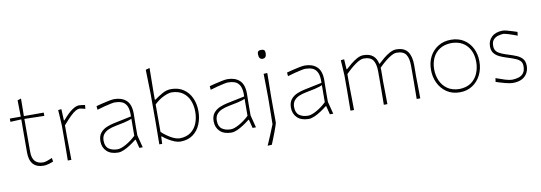

<svg xmlns="http://www.w3.org/2000/svg" viewBox="-66 -1196 5202 1847"><g transform="rotate(-10 2535.5 -273.0)"><path d="M273 9Q135 9 135 -145Q135 -242.5 135.5 -328.8Q136 -415 136 -467L29 -462V-494H136Q135 -536 134.2 -574.2Q133.5 -612.5 133 -654L168 -665Q167.5 -615.5 167.2 -578Q167 -540.5 166 -494H360V-462Q312 -463 262.8 -464.2Q213.5 -465.5 166 -466.5V-143Q166 -23 275 -23Q286.5 -23 310.8 -31Q335 -39 361 -51L367 -15Q350 -7 322 1Q294 9 273 9Z M508 0Q509 -56.5 509.2 -108.5Q509.5 -160.5 510 -221V-342Q508 -378.5 505.8 -416.8Q503.5 -455 501 -494L533 -497L538 -386H543Q598.5 -450.5 637.5 -477.2Q676.5 -504 705 -504Q713.5 -504 732 -501.8Q750.5 -499.5 764 -497L761 -460Q742.5 -464.5 727 -468.2Q711.5 -472 706 -472Q688.5 -472 667 -460Q645.5 -448 615 -418.8Q584.5 -389.5 540 -338V-221Q541 -160.5 541.8 -108.5Q542.5 -56.5 543 0Z M1000 9Q928 9 888.5 -28.8Q849 -66.5 849 -127Q849 -179 874 -209Q899 -239 935.8 -254Q972.5 -269 1007 -276L1180 -312Q1182.5 -381 1165 -415.2Q1147.5 -449.5 1116.8 -460.8Q1086 -472 1049 -472Q1038 -472 1010.8 -466.5Q983.5 -461 947.5 -451.8Q911.5 -442.5 874 -431L871 -467Q893 -473 928 -481.8Q963 -490.5 996.8 -497.2Q1030.5 -504 1049 -504Q1123.5 -504 1167.2 -463.8Q1211 -423.5 1211 -334Q1211 -313 1210 -279.2Q1209 -245.5 1209 -211V-121Q1217 -90 1224 -62.5Q1231 -35 1240 0H1207L1186 -83H1180Q1152 -60.5 1120 -39.5Q1088 -18.5 1056.8 -4.8Q1025.5 9 1000 9ZM1000 -23Q1031.5 -23 1082 -51Q1132.5 -79 1179 -123L1180 -289Q1170.5 -284.5 1154.5 -279Q1138.5 -273.5 1107 -266Q1075.5 -258.5 1019 -248Q981.5 -241 950 -227.8Q918.5 -214.5 899.2 -190.5Q880 -166.5 880 -128Q880 -71 913.8 -47Q947.5 -23 1000 -23Z M1607 9Q1583 9 1553.5 -2.2Q1524 -13.5 1494 -31.8Q1464 -50 1439 -71H1433L1430 0H1402Q1402.5 -56.5 1403 -108.5Q1403.5 -160.5 1404 -221V-494Q1402.5 -558 1401 -616.5Q1399.5 -675 1398 -729L1437 -740Q1436.5 -678 1435.5 -618Q1434.5 -558 1434 -494V-430H1440Q1475.5 -455.5 1517.8 -479.8Q1560 -504 1605 -504Q1674.5 -504 1724.5 -471Q1774.5 -438 1801.2 -380.2Q1828 -322.5 1828 -249Q1828 -179.5 1803.2 -120.8Q1778.5 -62 1729.2 -26.5Q1680 9 1607 9ZM1607 -23Q1674 -24.5 1716 -56.2Q1758 -88 1777.5 -139Q1797 -190 1797 -249Q1797 -310.5 1776.2 -360.5Q1755.5 -410.5 1713 -440.5Q1670.5 -470.5 1605 -472Q1573 -471.5 1525.8 -449.2Q1478.5 -427 1434 -384V-116Q1471 -81 1518.5 -52.8Q1566 -24.5 1607 -23Z M2106 9Q2034 9 1994.5 -28.8Q1955 -66.5 1955 -127Q1955 -179 1980 -209Q2005 -239 2041.8 -254Q2078.5 -269 2113 -276L2286 -312Q2288.5 -381 2271 -415.2Q2253.5 -449.5 2222.8 -460.8Q2192 -472 2155 -472Q2144 -472 2116.8 -466.5Q2089.5 -461 2053.5 -451.8Q2017.5 -442.5 1980 -431L1977 -467Q1999 -473 2034 -481.8Q2069 -490.5 2102.8 -497.2Q2136.5 -504 2155 -504Q2229.5 -504 2273.2 -463.8Q2317 -423.5 2317 -334Q2317 -313 2316 -279.2Q2315 -245.5 2315 -211V-121Q2323 -90 2330 -62.5Q2337 -35 2346 0H2313L2292 -83H2286Q2258 -60.5 2226 -39.5Q2194 -18.5 2162.8 -4.8Q2131.5 9 2106 9ZM2106 -23Q2137.5 -23 2188 -51Q2238.5 -79 2285 -123L2286 -289Q2276.5 -284.5 2260.5 -279Q2244.5 -273.5 2213 -266Q2181.5 -258.5 2125 -248Q2087.5 -241 2056 -227.8Q2024.5 -214.5 2005.2 -190.5Q1986 -166.5 1986 -128Q1986 -71 2019.8 -47Q2053.5 -23 2106 -23Z M2426 194Q2446.5 148 2464.5 104.8Q2482.5 61.5 2508 -2L2511 -221V-271Q2510.5 -332 2509.8 -385Q2509 -438 2508 -494L2544 -495.5Q2543.5 -439 2542.8 -385.5Q2542 -332 2541 -271Q2541 -204 2541.2 -157.8Q2541.5 -111.5 2541.8 -77.5Q2542 -43.5 2542 -13Q2542 -6.5 2533.2 19.5Q2524.5 45.5 2511.8 79.5Q2499 113.5 2486.5 144.5Q2474 175.5 2467 192ZM2524 -638Q2487 -638 2487 -690Q2487 -709.5 2496 -717.2Q2505 -725 2525 -725Q2544.5 -725 2553.2 -716.5Q2562 -708 2562 -687Q2562 -638 2524 -638Z M2861 9Q2789 9 2749.5 -28.8Q2710 -66.5 2710 -127Q2710 -179 2735 -209Q2760 -239 2796.8 -254Q2833.5 -269 2868 -276L3041 -312Q3043.5 -381 3026 -415.2Q3008.5 -449.5 2977.8 -460.8Q2947 -472 2910 -472Q2899 -472 2871.8 -466.5Q2844.5 -461 2808.5 -451.8Q2772.5 -442.5 2735 -431L2732 -467Q2754 -473 2789 -481.8Q2824 -490.5 2857.8 -497.2Q2891.5 -504 2910 -504Q2984.5 -504 3028.2 -463.8Q3072 -423.5 3072 -334Q3072 -313 3071 -279.2Q3070 -245.5 3070 -211V-121Q3078 -90 3085 -62.5Q3092 -35 3101 0H3068L3047 -83H3041Q3013 -60.5 2981 -39.5Q2949 -18.5 2917.8 -4.8Q2886.5 9 2861 9ZM2861 -23Q2892.5 -23 2943 -51Q2993.5 -79 3040 -123L3041 -289Q3031.5 -284.5 3015.5 -279Q2999.5 -273.5 2968 -266Q2936.5 -258.5 2880 -248Q2842.5 -241 2811 -227.8Q2779.5 -214.5 2760.2 -190.5Q2741 -166.5 2741 -128Q2741 -71 2774.8 -47Q2808.5 -23 2861 -23Z M3269 0Q3270 -56.5 3270.2 -108.5Q3270.5 -160.5 3271 -221V-342Q3269 -379.5 3266.8 -417.8Q3264.5 -456 3262 -494L3295 -497L3301 -399H3307Q3327.5 -418 3357.2 -442.8Q3387 -467.5 3420 -485.8Q3453 -504 3483 -504Q3542.5 -504 3576 -476.5Q3609.5 -449 3620.5 -396H3625Q3647 -417.5 3677.5 -442.8Q3708 -468 3741 -486Q3774 -504 3804 -504Q3881.5 -504 3915.2 -457.8Q3949 -411.5 3949 -326Q3949 -294 3948.5 -267.2Q3948 -240.5 3948 -221Q3949 -160.5 3949.8 -108.5Q3950.5 -56.5 3951 0H3916Q3917 -56.5 3917.2 -108.5Q3917.5 -160.5 3918 -221V-326Q3918 -398 3893 -435Q3868 -472 3802 -472Q3771.5 -472 3724 -439.2Q3676.5 -406.5 3627 -356Q3628 -342.5 3628 -326Q3628 -294 3627.5 -267.2Q3627 -240.5 3627 -221Q3628 -160.5 3628.8 -108.5Q3629.5 -56.5 3630 0H3595Q3596 -56.5 3596.2 -108.5Q3596.5 -160.5 3597 -221V-326Q3597 -398 3572 -435Q3547 -472 3481 -472Q3449.5 -472 3400.8 -437.8Q3352 -403.5 3301 -351V-221Q3302 -160.5 3302.8 -108.5Q3303.5 -56.5 3304 0Z M4338 9Q4263 9 4209.8 -27.2Q4156.5 -63.5 4128.2 -122.8Q4100 -182 4100 -251Q4100 -325 4130.2 -382Q4160.5 -439 4214.2 -471.5Q4268 -504 4338 -504Q4410 -504 4462.8 -470.8Q4515.5 -437.5 4544.2 -380.2Q4573 -323 4573 -251Q4573 -178.5 4543.5 -119.5Q4514 -60.5 4461 -25.8Q4408 9 4338 9ZM4338 -23Q4408.5 -24.5 4453.8 -57Q4499 -89.5 4520.5 -141Q4542 -192.5 4542 -251Q4542 -349.5 4488.5 -409.8Q4435 -470 4338 -472Q4269 -470.5 4223 -441Q4177 -411.5 4154 -362Q4131 -312.5 4131 -251Q4131 -192.5 4153.2 -141Q4175.5 -89.5 4221.2 -57Q4267 -24.5 4338 -23Z M4854 9Q4827 9 4781.8 -3Q4736.5 -15 4692 -30L4697 -66Q4746 -48 4786.5 -35.5Q4827 -23 4854 -23Q4889 -24 4918.2 -33.2Q4947.5 -42.5 4965.2 -66Q4983 -89.5 4983 -133Q4983 -161.5 4969.2 -179.5Q4955.5 -197.5 4923 -211.8Q4890.5 -226 4835 -243Q4799.5 -254 4768.2 -269Q4737 -284 4717.5 -309Q4698 -334 4698 -375Q4698 -432 4737.5 -468Q4777 -504 4845 -504Q4859 -504 4884.8 -497.2Q4910.5 -490.5 4937.8 -481.8Q4965 -473 4983 -467L4979 -431Q4936.5 -447.5 4896.8 -459.8Q4857 -472 4845 -472Q4822.5 -471 4795.5 -464Q4768.5 -457 4748.8 -436.5Q4729 -416 4729 -374Q4729 -331.5 4758.2 -310Q4787.5 -288.5 4855 -268Q4901 -254 4937 -238.8Q4973 -223.5 4993.5 -198.5Q5014 -173.5 5014 -130Q5014 -93 4997.2 -61.2Q4980.5 -29.5 4945.2 -10.2Q4910 9 4854 9Z"/></g></svg>

Font: Commissioner Loud Thin
Style: Regular
Weight: 100
Designer: Kostas Bartsokas
Foundry: Kostas Bartsokas
Version: Version 1.000; ttfautohint (v1.8.3)